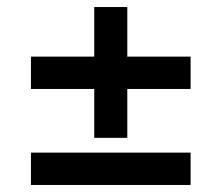

<svg xmlns="http://www.w3.org/2000/svg" viewBox="-20 -604 630 546"><path d="M68 -351V-443H522V-351ZM68 -78V-170H522V-78ZM248 -212V-584H342V-212Z"/></svg>

Font: Host Grotesk Light Medium
Style: Regular
Weight: 500
Version: Version 1.003